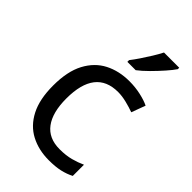

<svg xmlns="http://www.w3.org/2000/svg" viewBox="-232 -850 945 945"><g transform="rotate(45 240.0 -378.0)"><path d="M300 10Q229 10 173.5 -19Q118 -48 86.5 -109Q55 -170 55 -265Q55 -364 88 -426Q121 -488 177.5 -517Q234 -546 306 -546Q347 -546 385 -537.5Q423 -529 447 -517L420 -444Q396 -453 364 -461Q332 -469 304 -469Q146 -469 146 -266Q146 -169 184.5 -117.5Q223 -66 299 -66Q343 -66 376.5 -75Q410 -84 438 -97V-19Q411 -5 378.5 2.5Q346 10 300 10ZM432 -756Q420 -738 395 -709.5Q370 -681 341.5 -652.5Q313 -624 289 -606H231V-618Q246 -637 263.5 -663Q281 -689 298 -716.5Q315 -744 326 -766H432Z"/></g></svg>

Font: Noto Sans Carian
Style: Regular
Weight: 400
Designer: Monotype Design Team
Foundry: Monotype Imaging Inc.
Version: Version 2.002; ttfautohint (v1.8.4.7-5d5b)